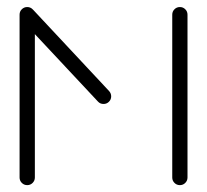

<svg xmlns="http://www.w3.org/2000/svg" viewBox="-20 -539 603 559"><path d="M59.3 -518.5Q68.5 -518.5 75 -512Q81.5 -505.6 81.5 -496.3V-22.2Q81.5 -13 75 -6.5Q68.5 0 59.3 0Q50 0 43.5 -6.5Q37 -13 37 -22.2V-496.3Q37 -505.6 43.5 -512Q50 -518.5 59.3 -518.5ZM303.7 -258.5Q303.7 -249.3 297.2 -242.8Q290.7 -236.3 281.5 -236.3Q271.5 -236.3 265.2 -243.3L44.4 -479.3Q38.5 -485.9 38.5 -494.8Q38.5 -504.1 45 -510.6Q51.5 -517 60.7 -517Q70 -517 77 -510L297.8 -273.7Q303.7 -267 303.7 -258.5ZM503.7 -518.5Q513 -518.5 519.4 -512Q525.9 -505.6 525.9 -496.3V-22.2Q525.9 -13 519.4 -6.5Q513 0 503.7 0Q494.4 0 488 -6.5Q481.5 -13 481.5 -22.2V-496.3Q481.5 -505.6 488 -512Q494.4 -518.5 503.7 -518.5Z"/></svg>

Font: 26F Galaxy Hebrew
Style: Regular
Weight: 400
Designer: C₂₉H₂₅N₃O₅
Version: Version 1.000